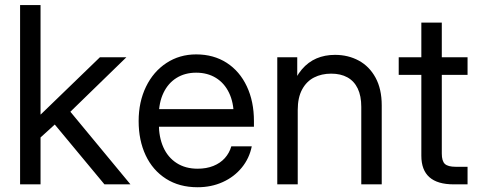

<svg xmlns="http://www.w3.org/2000/svg" viewBox="-20 -748 1941 779"><path d="M139.2 -283.7H145.5L385.3 -515.6H492.7L241.7 -271.5H233.9L139.2 -185.5ZM61.5 -727.5H144.5V0H61.5ZM193.8 -252.9 252.4 -310.5 509.3 0H403.8Z M542.5 -256.8Q542.5 -334.5 572.3 -396Q602.1 -457.5 655.3 -492.4Q708.5 -527.3 775.9 -527.3Q846.7 -527.3 899.7 -493.2Q952.6 -459 981.4 -397.7Q1010.3 -336.4 1010.3 -256.8V-233.9H586.4V-305.2H963.9L928.2 -280.3Q928.2 -332 909.4 -371.3Q890.6 -410.6 856.2 -431.9Q821.8 -453.1 775.9 -453.1Q730.5 -453.1 696.3 -431.9Q662.1 -410.6 643.3 -371.3Q624.5 -332 624.5 -280.3V-245.1Q624.5 -191.4 642.8 -150.4Q661.1 -109.4 696.8 -86.4Q732.4 -63.5 781.7 -63.5Q817.4 -63.5 845.5 -74.7Q873.5 -85.9 892.1 -106.4Q910.6 -127 918.5 -154.3H1001.5Q991.7 -105.5 960.9 -67.9Q930.2 -30.3 883.8 -9.3Q837.4 11.7 781.7 11.7Q707.5 11.7 653.6 -22.7Q599.6 -57.1 571 -117.9Q542.5 -178.7 542.5 -256.8Z M1188 0H1105V-515.6H1186V-390.6H1162.6Q1179.2 -436.5 1204.8 -466.6Q1230.5 -496.6 1264.2 -511Q1297.9 -525.4 1339.4 -525.4Q1392.6 -525.4 1435.5 -502.2Q1478.5 -479 1503.7 -432.9Q1528.8 -386.7 1528.8 -320.3V0H1445.8V-314.5Q1445.8 -358.9 1431.4 -388.9Q1417 -418.9 1389.6 -434.1Q1362.3 -449.2 1323.7 -449.2Q1284.7 -449.2 1254.2 -433.6Q1223.6 -418 1205.8 -385Q1188 -352.1 1188 -301.8Z M1772.5 -656.2V-125Q1772.5 -94.7 1784.9 -83Q1797.4 -71.3 1829.1 -71.3H1877V0H1821.3Q1754.9 0 1722.2 -29.1Q1689.5 -58.1 1689.5 -116.2V-656.2ZM1877 -444.3H1597.7V-515.6H1877Z"/></svg>

Font: Intratopia Thin
Style: Regular
Weight: 100
Designer: Rasmus Andersson
Foundry: rsms
Version: Version 3.000;Glyphs 3.2.3 (3260)